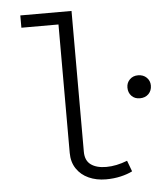

<svg xmlns="http://www.w3.org/2000/svg" viewBox="-54 -803 734 862"><g transform="rotate(-5 313.0 -372.5)"><path d="M300.5 -122.1Q300.5 -82.1 325.9 -63.6Q351.3 -45.1 395.4 -45.1Q440.5 -45.1 490.3 -64.6L508.7 -15.4Q486.7 -4.1 455.6 3.1Q424.6 10.3 389.2 10.3Q346.2 10.3 311.5 -5.4Q276.9 -21 256.9 -51Q236.9 -81 236.9 -122.1V-701H69.7V-756.4H300.5ZM626.2 -391.8Q626.2 -368.7 611.3 -353.8Q596.4 -339 572.3 -339Q549.2 -339 534.9 -353.8Q520.5 -368.7 520.5 -391.8Q520.5 -413.3 535.1 -427.9Q549.7 -442.6 572.3 -442.6Q596.4 -442.6 611.3 -427.9Q626.2 -413.3 626.2 -391.8Z"/></g></svg>

Font: Fira Code Fixed Light
Style: Regular
Weight: 300
Monospace: yes
Designer: Carrois Corporate, Edenspiekermann AG, Nikita Prokopov
Foundry: Carrois Corporate, Edenspiekermann AG, Nikita Prokopov
Version: Version 5.002